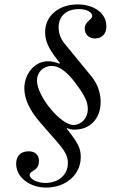

<svg xmlns="http://www.w3.org/2000/svg" viewBox="-20 -686 540 868"><path d="M249 -398C231 -405 214 -409 196 -409C138 -409 90 -354 90 -286C90 -239 114 -187 161 -133L237 -46C275 -2 287 21 287 51C287 104 245 141 185 141C148 141 114 124 114 104C114 98 118 94 129 87C149 75 156 63 156 41C156 14 139 -2 109 -2C74 -2 53 19 53 54C53 115 113 162 189 162C278 162 345 103 345 25C345 -15 335 -37 282 -104L284 -107C296 -101 303 -100 317 -100C388 -100 435 -150 435 -226C435 -267 420 -308 394 -340L271 -490C254 -511 245 -536 245 -562C245 -613 280 -645 337 -645C371 -645 397 -631 397 -614C397 -608 393 -603 384 -595C369 -582 363 -571 363 -557C363 -531 382 -512 409 -512C441 -512 461 -533 461 -567C461 -625 407 -666 331 -666C245 -666 184 -614 184 -541C184 -497 201 -463 251 -401ZM377 -192C377 -153 348 -121 312 -121C254 -121 147 -251 147 -322C147 -359 176 -388 213 -388C246 -388 281 -364 320 -312C363 -255 377 -226 377 -192Z"/></svg>

Font: STIXGeneral
Style: Italic
Weight: 400
Italic angle: -16.33°
Designer: MicroPress Inc., with final additions and corrections provided by Coen Hoffman, Elsevier (retired)
Version: Version 1.1.0